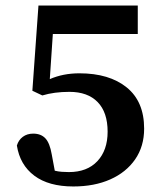

<svg xmlns="http://www.w3.org/2000/svg" viewBox="-20 -660 578 694"><path d="M245 14Q156 14 104 -25Q52 -64 41 -134Q47 -154 62.5 -165.5Q78 -177 100 -177Q128 -177 144 -160Q160 -143 167 -102L178 -43Q190 -40 203 -39Q216 -38 229 -38Q295 -38 332 -77.5Q369 -117 369 -184Q369 -254 333 -291Q297 -328 231 -328Q176 -328 133 -315L97 -332L119 -640H478V-537H171L160 -374Q208 -395 267 -395Q375 -395 438 -344Q501 -293 501 -195Q501 -131 468.5 -84Q436 -37 378.5 -11.5Q321 14 245 14Z"/></svg>

Font: Source Serif 4 SmText Semibold
Style: Regular
Weight: 600
Designer: Frank Grießhammer
Foundry: Adobe
Version: Version 4.005;hotconv 1.1.0;makeotfexe 2.6.0